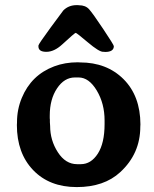

<svg xmlns="http://www.w3.org/2000/svg" viewBox="-20 -722 611 761"><path d="M291.5 -415H276.9Q234.9 -415 206.1 -371.8Q177.2 -328.6 177.2 -263.7V-253.4L177.7 -248V-237.8Q178.7 -228 178.7 -222.7Q178.7 -166 209.2 -118.7Q239.7 -71.3 285.6 -71.3H300.3Q340.8 -71.3 367.7 -113Q394.5 -154.8 394.5 -230V-244.6Q394.5 -311.5 363.5 -363.3Q332.5 -415 291.5 -415ZM284.2 -701.7H288.6L293 -701.2Q318.8 -701.2 333 -685.5Q347.2 -669.9 389.2 -606.9Q431.2 -543.9 431.2 -539.1Q431.2 -516.1 396.5 -516.1L392.6 -516.6H388.7Q372.6 -516.6 328.1 -554.2Q283.7 -591.8 280 -591.8Q276.4 -591.8 226.6 -545.9Q194.8 -516.6 163.6 -516.6Q132.3 -516.6 132.3 -538.1V-541.5Q132.3 -546.9 180.7 -612.8Q229 -678.7 231 -680.7Q252 -701.7 284.2 -701.7ZM456.5 -39.6Q392.6 19.5 284.2 19.5Q175.8 19.5 111.3 -47.9Q46.9 -115.2 46.9 -226.6L47.4 -235.4Q47.4 -236.8 47.4 -237.8Q47.4 -288.1 66.4 -334Q104 -424.8 194.8 -459Q237.3 -475.1 288.6 -475.1L296.9 -474.6Q403.3 -474.6 469.7 -408.2Q536.1 -341.8 536.6 -229L536.1 -220.2Q536.1 -112.8 456.5 -39.6Z"/></svg>

Font: Averia Serif Libre RX
Style: Bold
Weight: 700
Version: Version 1.002